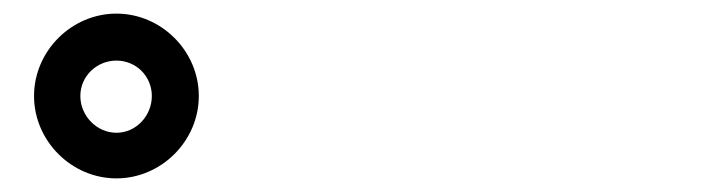

<svg xmlns="http://www.w3.org/2000/svg" viewBox="-20 -849 1040 282"><path d="M30 -708C30 -642 85 -587 151 -587C217 -587 272 -642 272 -708C272 -774 217 -829 151 -829C85 -829 30 -774 30 -708ZM98 -708C98 -737 122 -760 151 -760C180 -760 203 -737 203 -708C203 -679 180 -654 151 -654C122 -654 98 -679 98 -708Z"/></svg>

Font: Noto Sans CJK KR Black
Style: Regular
Weight: 900
Designer: Ryoko NISHIZUKA (kana & ideographs); Paul D. Hunt (Latin, Greek & Cyrillic); Wenlong ZHANG (bopomofo); Sandoll Communica
Foundry: Adobe Systems Incorporated
Version: Version 1.004;PS 1.004;hotconv 1.0.82;makeotf.lib2.5.63406